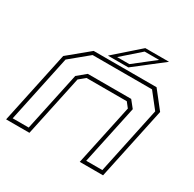

<svg xmlns="http://www.w3.org/2000/svg" viewBox="-152 -847 1015 1006"><g transform="rotate(30 356.0 -344.0)"><path d="M5 0 98 -437 223 -540H603.5L684.5 -437L591.5 0H450.5L529 -368L505 -398.5H261.5L224.5 -368L146 0ZM32 -22H129L205 -378L256.5 -420.5H519L553 -378L477 -22H574.5L660.5 -427L588.5 -518.5H229L118 -427ZM300 -556 450 -688H593.5L423.5 -556ZM345.5 -573.5H419.5L543.5 -670.5H456Z"/></g></svg>

Font: Tourney Expanded ExtraLight
Style: Italic
Weight: 200
Width: 7
Italic angle: -12°
Designer: Tyler Finck
Foundry: Etcetera Type Co
Version: Version 1.010; ttfautohint (v1.8.3)